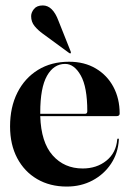

<svg xmlns="http://www.w3.org/2000/svg" viewBox="-20 -676 477 706"><path d="M420 -258.5Q420 -249 408.5 -249H128Q131 -152.5 173.8 -104.5Q216.5 -56.5 284 -56.5Q335.5 -56.5 371.2 -85.2Q407 -114 411 -163Q411.5 -166.5 414 -166.5Q417.5 -166.5 417 -162Q414 -112.5 388.2 -73.8Q362.5 -35 320.2 -12.5Q278 10 225.5 10Q163.5 10 116.5 -17.5Q69.5 -45 43.2 -94.8Q17 -144.5 17 -211Q17 -282 44 -335.5Q71 -389 119.8 -419Q168.5 -449 234 -449Q290.5 -449 332.2 -424.2Q374 -399.5 397 -356.5Q420 -313.5 420 -258.5ZM128 -262.5Q128 -260 128 -257.5H292.5Q301 -257.5 301 -267Q301 -356 277 -398.5Q253 -441 219.5 -441Q177.5 -441 152.8 -397.2Q128 -353.5 128 -262.5ZM195 -599.5 240 -486.5Q241.5 -482 240 -480.5Q238 -478.5 234.5 -481L137.5 -552Q120 -564.5 107.2 -580Q94.5 -595.5 94.5 -616.5Q94.5 -630 105 -643Q115.5 -656 137.5 -656Q174 -656 195 -599.5Z"/></svg>

Font: Fraunces 144pt S000 SemiBold
Style: Regular
Weight: 600
Version: Version 1.000; ttfautohint (v1.8.3)